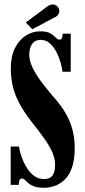

<svg xmlns="http://www.w3.org/2000/svg" viewBox="-20 -856 394 889"><path d="M184 13.5Q155 13.5 138 7Q121 0.5 111.2 -8Q101.5 -16.5 95.2 -23Q89 -29.5 81.5 -29.5Q67 -29.5 67 0H29.5V-177.5H68.5Q69 -167.5 73.8 -149.5Q78.5 -131.5 87.5 -110.5Q96.5 -89.5 110 -70.5Q123.5 -51.5 141.5 -39.2Q159.5 -27 183 -27Q202 -27 213.2 -34.2Q224.5 -41.5 229.8 -56.2Q235 -71 235 -93.5Q235 -122.5 221.8 -152Q208.5 -181.5 184.8 -215Q161 -248.5 128.5 -289Q89 -339.5 67.5 -381.5Q46 -423.5 38 -461.8Q30 -500 30 -538.5Q30 -595.5 49.5 -633.8Q69 -672 100 -691.5Q131 -711 166 -711Q197 -711 213 -701.5Q229 -692 238 -682.2Q247 -672.5 256 -672.5Q262.5 -672.5 266 -678Q269.5 -683.5 270 -700H307.5V-524H269Q268 -538.5 261.5 -563Q255 -587.5 242.8 -612.2Q230.5 -637 212 -654.2Q193.5 -671.5 168 -671.5Q142.5 -671.5 129 -653Q115.5 -634.5 115.5 -601.5Q115.5 -577 128.8 -547.2Q142 -517.5 166.8 -483.5Q191.5 -449.5 224.5 -411Q261 -371 283 -333.2Q305 -295.5 315.5 -255.8Q326 -216 326 -171Q326 -115.5 313 -79.5Q300 -43.5 279 -23.5Q258 -3.5 233 5Q208 13.5 184 13.5ZM129.5 -720.5 99.5 -752 195.5 -823.5Q202.5 -829 209.8 -832.2Q217 -835.5 223.5 -835.5Q233 -835.5 240 -830.8Q247 -826 251 -819Q254.5 -812.5 254.5 -805Q254.5 -795.5 248.2 -787Q242 -778.5 228 -773Z"/></svg>

Font: Imbue Thin 10pt ExtraBold
Style: Regular
Weight: 800
Version: Version 1.102